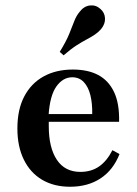

<svg xmlns="http://www.w3.org/2000/svg" viewBox="-20 -689 512 720"><path d="M242.7 11.3Q182.3 11.3 137.9 -14.9Q93.5 -41.1 69.4 -90.3Q45.2 -139.5 45.2 -207.3Q45.2 -278.2 71 -327.4Q96.8 -376.6 143.5 -402.4Q190.3 -428.2 253.2 -428.2Q309.7 -428.2 348.4 -407.7Q387.1 -387.1 407.7 -344Q428.2 -300.8 426.6 -232.3H125L123.4 -261.3H325.8Q326.6 -300.8 319 -331.9Q311.3 -362.9 294.4 -381Q277.4 -399.2 250.8 -399.2Q216.1 -399.2 191.5 -364.9Q166.9 -330.6 162.1 -255.6L163.7 -252.4Q162.9 -245.2 162.9 -236.3Q162.9 -227.4 162.9 -216.1Q162.9 -135.5 193.1 -89.9Q223.4 -44.4 281.5 -44.4Q321.8 -44.4 351.2 -64.5Q380.6 -84.7 401.6 -125.8L428.2 -111.3Q404.8 -51.6 357.3 -20.2Q309.7 11.3 242.7 11.3ZM218.5 -481.5 204 -494.4Q228.2 -533.9 239.5 -561.7Q250.8 -589.5 258.5 -609.7Q266.1 -629.8 279 -645.2Q295.2 -666.1 317.3 -668.5Q339.5 -671 356.5 -655.6Q372.6 -641.9 373.8 -620.6Q375 -599.2 358.9 -579.8Q348.4 -567.7 335.1 -558.9Q321.8 -550 304.8 -541.1Q287.9 -532.3 266.5 -518.5Q245.2 -504.8 218.5 -481.5Z"/></svg>

Font: Playfair
Style: Bold
Weight: 700
Designer: Claus Eggers Sørensen
Foundry: Claus Eggers Sørensen
Version: Version 2.001;gftools[0.9.30]